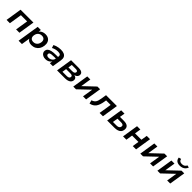

<svg xmlns="http://www.w3.org/2000/svg" viewBox="656 -3046 5547 5547"><g transform="rotate(45 3430.0 -272.5)"><path d="M48 0 126 -494H651L573 0H437L499 -389H245L184 0Z M719 180 826 -494H955L941 -395H932Q952 -431 983.5 -455.5Q1015 -480 1055 -492Q1095 -504 1138 -504Q1214 -504 1265 -471.5Q1316 -439 1338 -381Q1360 -323 1350 -246Q1340 -169 1303 -111.5Q1266 -54 1205.5 -22Q1145 10 1066 10Q1000 10 954 -18Q908 -46 892 -95H899L855 180ZM1045 -93Q1093 -93 1128.5 -113Q1164 -133 1187 -169.5Q1210 -206 1216 -254Q1225 -322 1192 -361.5Q1159 -401 1091 -401Q1044 -401 1008 -381.5Q972 -362 949.5 -325.5Q927 -289 921 -240Q912 -172 945 -132.5Q978 -93 1045 -93Z M1641 10Q1581 10 1538 -12Q1495 -34 1473.5 -71Q1452 -108 1458 -154Q1464 -201 1498 -231.5Q1532 -262 1601 -278Q1670 -294 1782 -294H1872L1861 -217H1778Q1710 -217 1670 -211.5Q1630 -206 1611.5 -192Q1593 -178 1590 -153Q1586 -121 1610 -102Q1634 -83 1679 -83Q1719 -83 1753.5 -98Q1788 -113 1812 -140.5Q1836 -168 1841 -203L1858 -311Q1866 -360 1839 -382.5Q1812 -405 1749 -405Q1699 -405 1648.5 -392.5Q1598 -380 1548 -353L1519 -444Q1554 -463 1595 -476.5Q1636 -490 1681 -497Q1726 -504 1768 -504Q1851 -504 1902.5 -479.5Q1954 -455 1975 -407.5Q1996 -360 1985 -288L1939 0H1817L1833 -105L1840 -106Q1823 -70 1793 -43.5Q1763 -17 1725 -3.5Q1687 10 1641 10Z M2111 0 2189 -494H2497Q2562 -494 2602.5 -478.5Q2643 -463 2660.5 -434.5Q2678 -406 2673 -365Q2669 -337 2652.5 -313.5Q2636 -290 2608.5 -274.5Q2581 -259 2544 -252L2547 -259Q2607 -250 2635 -219Q2663 -188 2656 -135Q2648 -71 2590 -35.5Q2532 0 2433 0ZM2249 -82H2420Q2472 -82 2499.5 -98.5Q2527 -115 2530 -147Q2535 -180 2512 -195.5Q2489 -211 2441 -211H2270ZM2282 -293H2441Q2488 -293 2513.5 -309Q2539 -325 2543 -356Q2547 -384 2526 -398Q2505 -412 2460 -412H2301Z M2773 0 2851 -494H2977L2921 -140H2892L3265 -494H3376L3297 0H3172L3228 -355H3257L2884 0Z M3451 14 3424 -92Q3464 -104 3492 -122Q3520 -140 3539 -167Q3558 -194 3570.5 -234.5Q3583 -275 3592 -331L3618 -494H4062L3985 0H3849L3911 -389H3726L3716 -325Q3703 -248 3682 -189Q3661 -130 3630 -89.5Q3599 -49 3555 -23Q3511 3 3451 14Z M4158 0 4236 -494H4372L4346 -335H4507Q4614 -335 4663 -291.5Q4712 -248 4701 -163Q4694 -108 4663 -72Q4632 -36 4579.5 -18Q4527 0 4457 0ZM4306 -88H4452Q4509 -88 4539.5 -108.5Q4570 -129 4576 -170Q4581 -211 4556 -229Q4531 -247 4476 -247H4332Z M4807 0 4885 -494H5021L4991 -306H5251L5281 -494H5416L5339 0H5203L5235 -201H4975L4943 0Z M5512 0 5590 -494H5716L5660 -140H5631L6004 -494H6115L6036 0H5911L5967 -355H5996L5623 0Z M6210 0 6288 -494H6414L6358 -140H6329L6702 -494H6813L6734 0H6609L6665 -355H6694L6321 0ZM6562 -558Q6507 -558 6467 -575Q6427 -592 6405 -625Q6383 -658 6378 -706L6453 -725Q6462 -678 6491 -656.5Q6520 -635 6573 -635Q6624 -635 6659.5 -656.5Q6695 -678 6718 -724L6788 -706Q6769 -656 6736.5 -623.5Q6704 -591 6659.5 -574.5Q6615 -558 6562 -558Z"/></g></svg>

Font: Nunito Sans 10pt SemiExpanded
Style: Bold Italic
Weight: 700
Width: 6
Italic angle: -9°
Designer: Vernon Adams
Foundry: Vernon Adams
Version: Version 3.101;gftools[0.9.27]